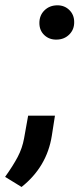

<svg xmlns="http://www.w3.org/2000/svg" viewBox="-69 -561 325 741"><path d="M152.8 -540.5Q180.2 -540.5 198.7 -522.2Q217.3 -503.9 217.3 -476.1Q217.8 -447.3 198.5 -428Q179.2 -408.7 150.4 -408.2Q121.6 -407.2 102.3 -425.3Q83 -443.4 83 -472.2Q83 -502 102.8 -521.2Q122.6 -540.5 152.8 -540.5ZM143.1 -114.7 130.9 -36.6Q111.8 83 14.2 160.6L-49.3 121.6Q-18.6 78.6 -0.7 44.7Q17.1 10.7 23.9 -26.9L39.6 -114.7Z"/></svg>

Font: Mardoto Medium
Style: Italic
Weight: 500
Italic angle: -12°
Designer: Christian Robertson, Vahan Hovhannisyan
Foundry: Google
Version: Version 1.000